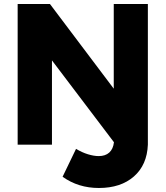

<svg xmlns="http://www.w3.org/2000/svg" viewBox="-20 -721 826 957"><path d="M717 -701V0Q713 101 647.5 158.5Q582 216 473 216Q370 216 292 160L359 21Q389 39 418.5 48Q448 57 472 57Q505 57 524.5 39.5Q544 22 548 -12L239 -420V0H68V-701H229L547 -279V-701Z"/></svg>

Font: Gontserrat
Style: Bold
Weight: 700
Designer: Julieta Ulanovsky
Foundry: Julieta Ulanovsky
Version: Version 6.001